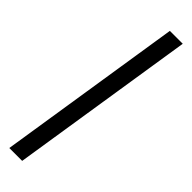

<svg xmlns="http://www.w3.org/2000/svg" viewBox="-291 -701 824 824"><g transform="rotate(45 121.0 -289.5)"><path d="M226.1 -710.9 94.2 131.8H16.1L147.9 -710.9Z"/></g></svg>

Font: Roboto Condensed Medium
Style: Italic
Weight: 500
Italic angle: -12°
Designer: Christian Robertson
Foundry: Google
Version: Version 3.0; 2020